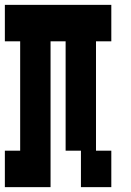

<svg xmlns="http://www.w3.org/2000/svg" viewBox="-20 -750 540 790"><path d="M0 20V-130H63V-580H0V-730H438V-580H375V-130H438V20H313V-130H250V-580H188V20Z"/></svg>

Font: 2P VHS
Style: Regular
Weight: 400
Designer: CodeMan38
Foundry: CodeMan38
Version: Version 3.000